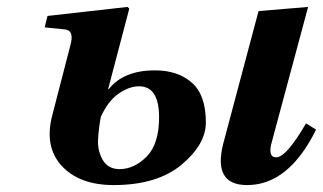

<svg xmlns="http://www.w3.org/2000/svg" viewBox="-20 -522 932 554"><path d="M109 -443 117 -476 348 -502 353 -497 292 -265H294Q337 -319 427 -319Q493 -319 533.5 -283.5Q574 -248 574 -169Q574 -105 503.5 -46.5Q433 12 308 12Q209 12 158 -43.5Q107 -99 131 -190L183 -391Q195 -434 168 -437ZM325 -34Q367 -34 403 -70Q439 -106 439 -184Q439 -273 381 -273Q353 -273 322.5 -252Q292 -231 271 -185Q265 -154 263 -120.5Q261 -87 276.5 -60.5Q292 -34 325 -34ZM624 -107 726 -490 869 -502 765 -115Q751 -68 777 -68Q806 -68 863 -166L892 -148Q813 12 693 12Q594 12 624 -107Z"/></svg>

Font: Heuristica
Style: Bold Italic
Weight: 700
Italic angle: -13°
Version: Version 1.0.2